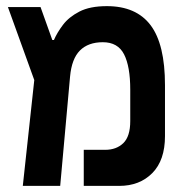

<svg xmlns="http://www.w3.org/2000/svg" viewBox="-20 -609 626 629"><path d="M54.7 0 92.3 -346.7 5.9 -585.9H112.8L151.4 -478H156.7Q167 -502 186.3 -527.6Q205.6 -553.2 240 -571Q274.4 -588.9 330.1 -588.9Q426.3 -588.9 473.4 -526.4Q520.5 -463.9 520.5 -330.1V-163.1Q520.5 -84 479 -42Q437.5 0 370.6 0H254.4V-118.2H324.7Q361.3 -118.2 384 -140.1Q406.7 -162.1 406.7 -212.4V-315.4Q406.7 -391.1 386.5 -430.9Q366.2 -470.7 316.9 -470.7Q269 -470.7 241.9 -443.6Q214.8 -416.5 209.5 -357.9L177.2 0Z"/></svg>

Font: CaskaydiaCove NFP SemiBold
Style: Regular
Weight: 600
Designer: Aaron Bell
Foundry: Saja Typeworks
Version: Version 2111.001; VTT 6.35;Nerd Fonts 3.1.1